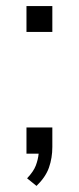

<svg xmlns="http://www.w3.org/2000/svg" viewBox="-20 -505 259 631"><path d="M67 -400V-485H152V-400ZM100 106 69 81Q90 59 97.5 39.5Q105 20 107 0H67V-86H152V-22Q152 14 141 45.5Q130 77 100 106Z"/></svg>

Font: Nunito Sans Light
Style: Regular
Weight: 300
Designer: Vernon Adams
Foundry: Vernon Adams
Version: Version 3.101; ttfautohint (v1.8.4.7-5d5b);gftools[0.9.27]